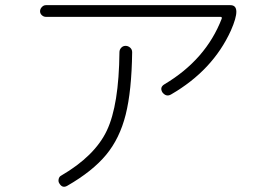

<svg xmlns="http://www.w3.org/2000/svg" viewBox="-20 -718 1040 737"><path d="M156.2 -653.3Q147.5 -653.3 140.6 -659.7Q133.8 -666 133.8 -674.8Q133.8 -683.6 140.6 -690.9Q147.5 -698.2 156.2 -698.2H864.3Q909.2 -698.2 866.2 -600.6Q796.9 -448.2 636.7 -355.5Q618.2 -344.7 603.5 -363.3Q591.8 -382.8 611.3 -394.5Q770.5 -489.3 831.1 -646.5Q833 -653.3 826.2 -653.3ZM438.5 -517.6Q438.5 -527.3 445.3 -534.7Q452.1 -542 461.9 -542Q471.7 -542 479.5 -535.2Q487.3 -528.3 487.3 -517.6Q485.4 -369.1 462.4 -277.8Q439.5 -186.5 387.2 -123.5Q335 -60.5 238.3 -4.9Q219.7 5.9 208 -13.7Q203.1 -20.5 205.1 -30.3Q207 -40 214.8 -43.9Q343.8 -119.1 390.1 -216.8Q436.5 -314.5 438.5 -517.6Z"/></svg>

Font: Rounded-X Mgen+ 2m light
Style: Regular
Weight: 200
Designer: [Source Han Sans]
Ryoko NISHIZUKA  (kana & ideographs); Paul D. Hunt (Latin, Greek & Cyrillic); Wenlong ZHANG  (bopomofo
Version: Version 1.059.20150602